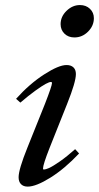

<svg xmlns="http://www.w3.org/2000/svg" viewBox="-20 -709 382 741"><path d="M267.1 -564.5Q243.7 -564.5 228.8 -579.1Q213.9 -593.8 213.9 -615.7Q213.9 -645 236.8 -667.2Q259.8 -689.5 288.6 -689.5Q312 -689.5 327.1 -675Q342.3 -660.6 342.3 -638.7Q342.3 -609.4 319.8 -586.9Q297.4 -564.5 267.1 -564.5ZM86.9 11.2Q70.3 11.2 61 1.7Q51.8 -7.8 51.8 -24.9Q51.8 -55.2 85.9 -139.6L153.3 -307.6Q180.7 -377.9 180.7 -388.7Q180.7 -392.6 175.8 -392.6Q170.4 -392.6 156.5 -385.3Q142.6 -377.9 116.2 -358.9Q89.8 -339.8 58.6 -313L42 -327.6Q93.8 -385.3 150.1 -421.6Q206.5 -458 236.8 -458Q253.9 -458 263.4 -449Q272.9 -439.9 272.9 -423.3Q272.9 -392.6 239.3 -308.6L171.4 -138.2Q146 -73.7 146 -58.6Q146 -54.7 149.4 -54.7Q155.8 -54.7 169.2 -60.5Q182.6 -66.4 210.2 -85.4Q237.8 -104.5 270 -133.3L285.2 -116.7Q230 -58.1 174.6 -23.4Q119.1 11.2 86.9 11.2Z"/></svg>

Font: Elstob 8pt Medium
Style: Italic
Weight: 500
Italic angle: -20°
Designer: Peter S. Baker
Version: Version 1.015